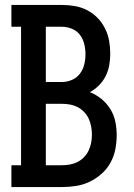

<svg xmlns="http://www.w3.org/2000/svg" viewBox="-20 -755 540 775"><path d="M26 0V-88H65V-647H26V-735H230Q256 -735 282 -730.5Q308 -726 331.5 -714Q355 -702 373.5 -683Q392 -664 404 -640Q416 -616 420.5 -590Q425 -564 425 -538Q425 -515 421 -492Q417 -469 406.5 -448Q396 -427 379.5 -410.5Q363 -394 343 -383Q368 -373 389.5 -355.5Q411 -338 425.5 -314.5Q440 -291 445.5 -264Q451 -237 451 -210Q451 -181 445.5 -152.5Q440 -124 426 -98.5Q412 -73 390 -53.5Q368 -34 342 -21.5Q316 -9 287.5 -4.5Q259 0 230 0ZM165 -424H230Q251 -424 270.5 -432.5Q290 -441 302.5 -457.5Q315 -474 320 -494.5Q325 -515 325 -536Q325 -557 320 -577.5Q315 -598 302.5 -614.5Q290 -631 270 -639Q250 -647 230 -647H165ZM165 -88H230Q246 -88 262.5 -91Q279 -94 293.5 -101.5Q308 -109 319.5 -121Q331 -133 338 -148Q345 -163 348 -179Q351 -195 351 -212Q351 -228 348 -244.5Q345 -261 338 -276Q331 -291 319.5 -303Q308 -315 293.5 -322.5Q279 -330 262.5 -333Q246 -336 230 -336H165Z"/></svg>

Font: Iosevka Curly Slab Semibold
Style: Regular
Weight: 600
Monospace: yes
Designer: Belleve Invis
Foundry: Belleve Invis
Version: Version 22.1.2; ttfautohint (v1.8.4)